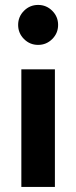

<svg xmlns="http://www.w3.org/2000/svg" viewBox="-20 -740 302 760"><path d="M197.3 0H64.5V-465.5H197.3ZM75 -585.5Q51.8 -608.6 51.8 -641.4Q51.8 -674.1 75 -697.3Q98.2 -720.5 130.9 -720.5Q163.6 -720.5 186.8 -697.3Q210 -674.1 210 -641.4Q210 -608.6 186.8 -585.5Q163.6 -562.3 130.9 -562.3Q98.2 -562.3 75 -585.5Z"/></svg>

Font: Spartan MB
Style: Bold
Weight: 700
Designer: Matt Bailey, Mirko Velimirovic
Foundry: Matt Bailey
Version: Version 1.005